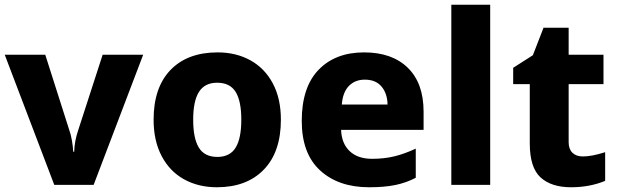

<svg xmlns="http://www.w3.org/2000/svg" viewBox="-20 -780 2604 810"><path d="M0 -549H171L272 -232Q279 -213 283.5 -187Q288 -161 289 -140H293Q294 -184 310 -231L413 -549H584L375 0H209Z M895 10Q817 10 756.5 -23.5Q696 -57 662 -121.5Q628 -186 628 -275Q628 -411 699.5 -485Q771 -559 898 -559Q976 -559 1036.5 -525.5Q1097 -492 1131 -428Q1165 -364 1165 -275Q1165 -139 1093 -64.5Q1021 10 895 10ZM897 -118Q950 -118 974 -157Q998 -196 998 -275Q998 -354 974 -392.5Q950 -431 896 -431Q844 -431 819.5 -392.5Q795 -354 795 -275Q795 -196 819 -157Q843 -118 897 -118Z M1767 -309V-232H1419Q1421 -175 1455 -142.5Q1489 -110 1550 -110Q1601 -110 1644 -120.5Q1687 -131 1734 -153V-30Q1694 -9 1648 0.5Q1602 10 1537 10Q1408 10 1330.5 -61Q1253 -132 1253 -270Q1253 -412 1324 -485.5Q1395 -559 1516 -559Q1634 -559 1700.5 -494Q1767 -429 1767 -309ZM1422 -339H1615Q1614 -386 1589.5 -415Q1565 -444 1519 -444Q1478 -444 1452 -417.5Q1426 -391 1422 -339Z M1884 0V-760H2048V0Z M2533 -138V-17Q2468 10 2389 10Q2306 10 2260.5 -31.5Q2215 -73 2215 -175V-425H2145V-494L2228 -547L2273 -663H2379V-549H2526V-425H2379V-180Q2379 -151 2395 -135.5Q2411 -120 2439 -120Q2477 -120 2533 -138Z"/></svg>

Font: Noto Sans UI ExtraBold
Style: Regular
Weight: 800
Designer: Monotype Design Team
Foundry: Monotype Imaging Inc.
Version: Version 1.001